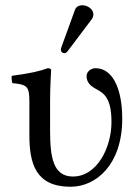

<svg xmlns="http://www.w3.org/2000/svg" viewBox="-20 -702 530 732"><path d="M294 -682C281 -682 270 -676 266 -665L214 -522C213 -519 212 -515 212 -512C212 -505 218 -499 226 -499C230 -499 235 -503 238 -507L330 -629C334 -634 336 -642 336 -647C336 -667 314 -682 294 -682ZM171 -321.3C171 -371 175 -435 175 -435C175 -439 170 -442 162 -442C133.5 -431 94 -422 25 -413C23 -407 25 -391 27 -385C81.5 -379.9 92 -374 92 -317V-187C92 -80 115 10 249 10C347 10 446 -75 446 -249C446 -369 407 -442 344 -442C327 -442 310 -429 310 -412C310 -389 324 -375 344 -364C373 -348 405 -333 405 -237C405 -139 350 -29 258 -29C183 -29 171 -102 171 -203Z"/></svg>

Font: Libertinus Math
Style: Regular
Weight: 400
Designer: Philipp H. Poll
Foundry: Khaled Hosny
Version: Version 6.2